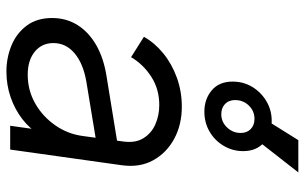

<svg xmlns="http://www.w3.org/2000/svg" viewBox="-200 -760 972 613"><g transform="rotate(90 286.5 -454.0)"><path d="M38 -134Q38 -179 60.5 -215Q83 -251 125 -275Q167 -299 226 -308L441 -343L434 -275L240 -243Q183 -233 150.5 -205.5Q118 -178 118 -138Q118 -101 145.5 -78.5Q173 -56 219 -56Q269 -56 311 -80Q353 -104 381 -144.5Q409 -185 415 -234L432 -359Q438 -399 422 -425Q406 -451 377.5 -463.5Q349 -476 316 -476Q265 -476 225.5 -450.5Q186 -425 163 -386L98 -427Q117 -461 150.5 -488.5Q184 -516 228 -532Q272 -548 321 -548Q379 -548 424 -523.5Q469 -499 492.5 -456Q516 -413 508 -356L458 0H382L397 -107L410 -94Q392 -63 361 -39Q330 -15 291 -1.5Q252 12 209 12Q165 12 126 -4Q87 -20 62.5 -52.5Q38 -85 38 -134ZM241 -710Q241 -745 258 -773Q275 -801 303.5 -818Q332 -835 367 -835Q408 -835 435.5 -810.5Q463 -786 463 -744Q463 -710 446 -681.5Q429 -653 400.5 -636.5Q372 -620 337 -620Q297 -620 269 -643.5Q241 -667 241 -710ZM405 -736Q405 -756 392.5 -768Q380 -780 360 -780Q335 -780 317.5 -762Q300 -744 300 -718Q300 -698 312.5 -686Q325 -674 345 -674Q370 -674 387.5 -692.5Q405 -711 405 -736ZM348 -792 428 -920H531L431 -792Z"/></g></svg>

Font: Kosmopol Plus Jakarta Sans Italic It
Style: Regular
Weight: 400
Italic angle: -8.04999°
Designer: Gumpita Rahayu
Foundry: Tokotype
Version: Version 2.006